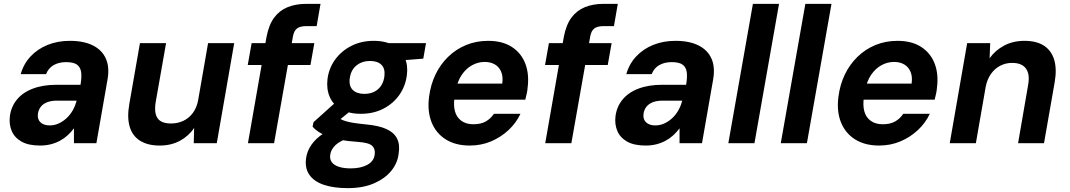

<svg xmlns="http://www.w3.org/2000/svg" viewBox="-20 -740 5526 992"><path d="M187 12Q127 12 91 -8.5Q55 -29 40.5 -63.5Q26 -98 31 -139Q37 -188 67 -225Q97 -262 149.5 -282Q202 -302 273 -302H396Q403 -343 399 -368.5Q395 -394 377 -406.5Q359 -419 321 -419Q284 -419 257 -403.5Q230 -388 218 -357H87Q102 -410 138 -448.5Q174 -487 226 -508Q278 -529 341 -529Q413 -529 460.5 -505Q508 -481 527.5 -436Q547 -391 535 -326L478 0H362V-77Q347 -57 329.5 -41Q312 -25 290 -13Q268 -1 242 5.5Q216 12 187 12ZM237 -92Q261 -92 283 -102Q305 -112 323.5 -129Q342 -146 355 -168.5Q368 -191 375 -217L376 -220H274Q244 -220 223 -211.5Q202 -203 190.5 -188Q179 -173 176 -153Q172 -124 189 -108Q206 -92 237 -92Z M805 12Q743 12 703.5 -13Q664 -38 650 -85.5Q636 -133 648 -202L703 -517H838L785 -216Q775 -158 793.5 -130Q812 -102 864 -102Q898 -102 927 -115.5Q956 -129 976.5 -156.5Q997 -184 1004 -224L1055 -517H1190L1100 0H981L983 -79Q955 -37 909.5 -12.5Q864 12 805 12Z M1261 0 1357 -549Q1369 -612 1396.5 -649Q1424 -686 1466 -703Q1508 -720 1561 -720H1636L1616 -605H1562Q1530 -605 1514 -592.5Q1498 -580 1493 -549L1396 0ZM1260 -404 1280 -517H1604L1584 -404Z M1777 232Q1704 232 1653.5 215Q1603 198 1579 164Q1555 130 1561 80Q1566 41 1589 8Q1612 -25 1652 -51Q1692 -77 1747 -96L1790 -29Q1738 -14 1713.5 9.5Q1689 33 1686 61Q1683 84 1695.5 99.5Q1708 115 1733 122.5Q1758 130 1792 130Q1844 130 1878 111.5Q1912 93 1916 58Q1920 30 1903 13.5Q1886 -3 1828 -7Q1778 -10 1739.5 -18Q1701 -26 1673 -36Q1645 -46 1625.5 -59Q1606 -72 1595 -86L1600 -109L1726 -222L1821 -191L1669 -68L1720 -137Q1730 -130 1740 -124.5Q1750 -119 1766 -114Q1782 -109 1807.5 -105Q1833 -101 1873 -97Q1937 -91 1976 -73.5Q2015 -56 2031 -25Q2047 6 2040 51Q2035 101 2002.5 141.5Q1970 182 1913 207Q1856 232 1777 232ZM1844 -152Q1783 -152 1742 -175.5Q1701 -199 1683.5 -239.5Q1666 -280 1672 -331Q1679 -387 1711 -431.5Q1743 -476 1794.5 -502.5Q1846 -529 1911 -529Q1973 -529 2013.5 -505Q2054 -481 2071.5 -441Q2089 -401 2082 -351Q2075 -295 2043.5 -250Q2012 -205 1961 -178.5Q1910 -152 1844 -152ZM1862 -255Q1905 -255 1932.5 -278.5Q1960 -302 1966 -345Q1971 -385 1951 -405Q1931 -425 1892 -425Q1851 -425 1822 -402Q1793 -379 1787 -335Q1782 -295 1803 -275Q1824 -255 1862 -255ZM1979 -422 1973 -517H2181L2167 -437Z M2407 12Q2334 12 2283.5 -19.5Q2233 -51 2210 -108Q2187 -165 2197 -241Q2205 -303 2230 -355Q2255 -407 2295.5 -446.5Q2336 -486 2388.5 -507.5Q2441 -529 2502 -529Q2576 -529 2624.5 -497.5Q2673 -466 2694 -411.5Q2715 -357 2706 -287Q2705 -272 2701.5 -256.5Q2698 -241 2694 -225H2290L2304 -308H2575Q2580 -344 2569.5 -369Q2559 -394 2537 -407Q2515 -420 2484 -420Q2450 -420 2419 -403Q2388 -386 2365.5 -353Q2343 -320 2334 -269L2329 -240Q2322 -197 2330.5 -165.5Q2339 -134 2363.5 -116Q2388 -98 2425 -98Q2465 -98 2490 -112.5Q2515 -127 2532 -152H2669Q2647 -105 2607.5 -68Q2568 -31 2517 -9.5Q2466 12 2407 12Z M2797 0 2893 -549Q2905 -612 2932.5 -649Q2960 -686 3002 -703Q3044 -720 3097 -720H3172L3152 -605H3098Q3066 -605 3050 -592.5Q3034 -580 3029 -549L2932 0ZM2796 -404 2816 -517H3140L3120 -404Z M3316 12Q3256 12 3220 -8.5Q3184 -29 3169.5 -63.5Q3155 -98 3160 -139Q3166 -188 3196 -225Q3226 -262 3278.5 -282Q3331 -302 3402 -302H3525Q3532 -343 3528 -368.5Q3524 -394 3506 -406.5Q3488 -419 3450 -419Q3413 -419 3386 -403.5Q3359 -388 3347 -357H3216Q3231 -410 3267 -448.5Q3303 -487 3355 -508Q3407 -529 3470 -529Q3542 -529 3589.5 -505Q3637 -481 3656.5 -436Q3676 -391 3664 -326L3607 0H3491V-77Q3476 -57 3458.5 -41Q3441 -25 3419 -13Q3397 -1 3371 5.5Q3345 12 3316 12ZM3366 -92Q3390 -92 3412 -102Q3434 -112 3452.5 -129Q3471 -146 3484 -168.5Q3497 -191 3504 -217L3505 -220H3403Q3373 -220 3352 -211.5Q3331 -203 3319.5 -188Q3308 -173 3305 -153Q3301 -124 3318 -108Q3335 -92 3366 -92Z M3743 0 3870 -720H4005L3878 0Z M4014 0 4141 -720H4276L4149 0Z M4522 12Q4449 12 4398.5 -19.5Q4348 -51 4325 -108Q4302 -165 4312 -241Q4320 -303 4345 -355Q4370 -407 4410.5 -446.5Q4451 -486 4503.5 -507.5Q4556 -529 4617 -529Q4691 -529 4739.5 -497.5Q4788 -466 4809 -411.5Q4830 -357 4821 -287Q4820 -272 4816.5 -256.5Q4813 -241 4809 -225H4405L4419 -308H4690Q4695 -344 4684.5 -369Q4674 -394 4652 -407Q4630 -420 4599 -420Q4565 -420 4534 -403Q4503 -386 4480.5 -353Q4458 -320 4449 -269L4444 -240Q4437 -197 4445.5 -165.5Q4454 -134 4478.5 -116Q4503 -98 4540 -98Q4580 -98 4605 -112.5Q4630 -127 4647 -152H4784Q4762 -105 4722.5 -68Q4683 -31 4632 -9.5Q4581 12 4522 12Z M4887 0 4977 -517H5096L5093 -439Q5122 -480 5168 -504.5Q5214 -529 5273 -529Q5336 -529 5374.5 -503.5Q5413 -478 5427 -430Q5441 -382 5429 -314L5374 0H5240L5292 -301Q5302 -356 5281 -385.5Q5260 -415 5209 -415Q5177 -415 5149 -401Q5121 -387 5101 -359.5Q5081 -332 5073 -293L5022 0Z"/></svg>

Font: DM Sans 11pt
Style: Bold Italic
Weight: 700
Italic angle: -10°
Version: Version 4.004;gftools[0.9.30]